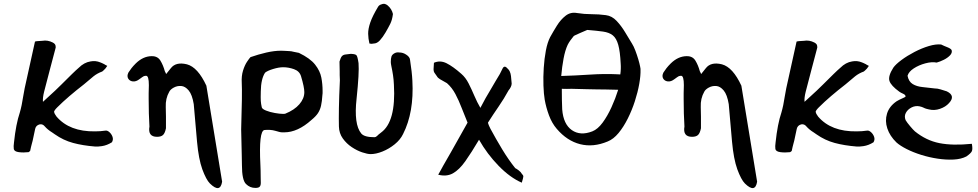

<svg xmlns="http://www.w3.org/2000/svg" viewBox="-20 -767 5033 988"><path d="M127 16Q100 19 77 16Q54 13 51 0Q49 -14 52 -34Q62 -129 82 -188Q87 -205 91.5 -226.5Q96 -248 99 -269L107 -313L160 -553Q165 -555 174.5 -555.5Q184 -556 198 -557Q225 -562 252 -548Q265 -541 266 -531Q268 -523 265 -516Q252 -467 237.5 -412Q223 -357 207 -295Q199 -263 201 -243L263 -300L296 -332Q328 -364 350 -385.5Q372 -407 385 -418Q413 -446 446 -451Q472 -456 496 -446Q499 -445 504.5 -442.5Q510 -440 518 -436Q516 -436 532 -428Q531 -427 528.5 -423Q526 -419 522 -414Q517 -408 512.5 -404.5Q508 -401 506 -399Q481 -390 461.5 -374.5Q442 -359 412 -333Q372 -302 337.5 -272.5Q303 -243 274 -214Q266 -206 262 -200Q257 -194 259 -189Q260 -182 271 -167Q338 -89 469 -91Q483 -91 496.5 -92Q510 -93 524 -95Q533 -96 543.5 -86.5Q554 -77 559 -63Q564 -49 556 -35Q531 -19 504 -15Q484 -12 469 -13Q406 -18 356 -31.5Q306 -45 262 -76L249 -85Q236 -93 226.5 -101Q217 -109 211 -116Q200 -130 184 -127Q165 -122 161 -104Q157 -85 154.5 -73.5Q152 -62 151 -57Q150 -50 148 -43Q146 -36 144 -28Q142 -20 139.5 -10.5Q137 -1 135 10Q128 16 127 16Z M1060 177Q1041 158 1021 104Q1002 51 994 -37L977 -231Q969 -280 951 -301.5Q933 -323 912.5 -324.5Q892 -326 874.5 -316.5Q857 -307 851 -295Q831 -260 833 -216Q834 -194 834 -166.5Q834 -139 834 -107Q829 -82 819 -72.5Q809 -63 788 -63Q740 -63 749 -116Q747 -148 746 -183Q745 -218 745 -258Q745 -269 745 -287Q745 -305 746 -329Q746 -377 732 -377Q729 -377 726 -376.5Q723 -376 720 -375Q714 -372 698 -360Q680 -346 663.5 -348Q647 -350 639.5 -363Q632 -376 641 -394Q648 -405 656.5 -416Q665 -427 679 -441Q716 -477 759 -478Q791 -479 805.5 -455Q820 -431 828 -401Q828 -400 831 -395Q832 -393 833 -390.5Q834 -388 835 -386L859 -416Q885 -450 942 -436Q998 -421 1042 -326L1123 168Q1113 229 1060 177Z M1294 200Q1266 200 1246 180Q1225 160 1225 83Q1225 76 1224 30Q1223 -16 1221 -101Q1227 -289 1224 -341Q1222 -376 1230.5 -403.5Q1239 -431 1251 -449Q1263 -467 1269 -473Q1309 -487 1350 -496.5Q1391 -506 1426 -506Q1431 -506 1442 -505.5Q1453 -505 1469 -504Q1478 -504 1493 -500L1518 -495Q1576 -467 1601.5 -434.5Q1627 -402 1633.5 -368Q1640 -334 1640 -300Q1640 -293 1640 -287.5Q1640 -282 1639 -278Q1637 -245 1632 -223Q1627 -201 1616 -184.5Q1605 -168 1583 -150Q1512 -86 1443 -86Q1436 -86 1431 -86Q1426 -86 1422 -87Q1418 -88 1414 -89Q1410 -90 1407 -91L1396 -94Q1372 -101 1341 -98Q1311 -94 1320 82Q1321 90 1321 110Q1321 130 1321.5 149Q1322 168 1322 174Q1322 187 1316.5 193.5Q1311 200 1294 200ZM1436 -181Q1446 -181 1448 -182Q1495 -201 1520.5 -230.5Q1546 -260 1546 -293Q1546 -318 1529 -375Q1521 -401 1493 -411Q1465 -421 1437 -421Q1415 -421 1385.5 -412Q1356 -403 1344 -393Q1323 -361 1322 -297Q1321 -262 1322 -247.5Q1323 -233 1327 -215Q1329 -206 1349 -198Q1369 -190 1394.5 -185.5Q1420 -181 1436 -181Z M1881 -543Q1875 -568 1874.5 -593Q1874 -618 1885.5 -651.5Q1897 -685 1926 -733Q1932 -742 1944 -745Q1959 -752 1975 -739Q1996 -721 2002 -695Q2000 -679 1996.5 -666.5Q1993 -654 1988 -644Q1978 -624 1964 -600Q1950 -576 1935 -559.5Q1920 -543 1903 -543Q1892 -540 1881 -543ZM1887 26Q1871 26 1844 17Q1817 8 1790 -10Q1763 -28 1744 -54.5Q1725 -81 1724 -116Q1723 -151 1724 -210.5Q1725 -270 1729 -354Q1728 -369 1728 -380.5Q1728 -392 1728 -400L1727 -450Q1733 -471 1739.5 -478Q1746 -485 1757 -486.5Q1768 -488 1786 -490Q1791 -490 1800.5 -488.5Q1810 -487 1814 -483Q1820 -477 1825 -442Q1827 -417 1824.5 -372Q1822 -327 1815 -260Q1800 -127 1839 -80Q1855 -61 1906 -61Q1914 -61 1920 -67Q1925 -73 1941 -85Q2018 -141 2007 -331Q2006 -356 2002.5 -379.5Q1999 -403 1994 -426Q1991 -440 1991 -448Q1991 -466 1994.5 -476.5Q1998 -487 2012 -494Q2023 -499 2034 -497Q2054 -497 2070 -486Q2089 -474 2090 -459Q2100 -395 2102 -352Q2111 -189 2054 -77Q2040 -48 2011 -24.5Q1982 -1 1948.5 12.5Q1915 26 1887 26Z M2665 173Q2605 147 2546 86.5Q2487 26 2445 -48Q2406 18 2374.5 62.5Q2343 107 2310.5 125Q2278 143 2235 132Q2243 118 2249.5 106Q2256 94 2261 85Q2278 56 2300 17Q2322 -22 2345 -63Q2368 -104 2386 -136Q2370 -174 2355.5 -212Q2341 -250 2323.5 -283Q2306 -316 2280 -339Q2255 -353 2244 -359.5Q2233 -366 2228 -375Q2219 -387 2215 -393.5Q2211 -400 2211 -410.5Q2211 -421 2213 -444Q2245 -458 2278 -441.5Q2311 -425 2354 -387Q2376 -368 2391.5 -337.5Q2407 -307 2421 -274Q2435 -241 2452 -212Q2466 -239 2478.5 -261.5Q2491 -284 2507 -310Q2518 -328 2529.5 -348.5Q2541 -369 2552 -386Q2560 -403 2567 -416Q2574 -429 2585 -421Q2598 -410 2603 -399.5Q2608 -389 2609.5 -375Q2611 -361 2613 -337Q2613 -329 2608.5 -319.5Q2604 -310 2597 -302Q2573 -258 2546 -219Q2519 -180 2491 -136Q2491 -136 2492.5 -130Q2494 -124 2504 -104Q2532 -52 2564 1Q2596 54 2631 98Q2639 102 2649.5 110Q2660 118 2665 127Q2673 135 2673 141Q2673 147 2665 173Z M3107 -39Q3033 -8 2965.5 -25Q2898 -42 2845 -104Q2820 -133 2805 -173.5Q2790 -214 2783 -254Q2778 -283 2776.5 -326.5Q2775 -370 2778 -417.5Q2781 -465 2789 -507Q2797 -549 2811 -576Q2827 -605 2846 -635.5Q2865 -666 2890.5 -686Q2916 -706 2949 -700Q2987 -694 3024 -694Q3061 -694 3098 -689Q3129 -685 3153 -659.5Q3177 -634 3196.5 -601.5Q3216 -569 3232 -543Q3241 -529 3249.5 -506.5Q3258 -484 3264.5 -462Q3271 -440 3274 -424.5Q3277 -409 3276 -409Q3277 -378 3269.5 -335.5Q3262 -293 3247 -246.5Q3232 -200 3210.5 -157Q3189 -114 3163 -82.5Q3137 -51 3107 -39ZM2868 -376Q2938 -378 3014 -383Q3090 -388 3151 -385Q3157 -385 3162 -384.5Q3167 -384 3172 -384Q3174 -398 3174.5 -412.5Q3175 -427 3174 -439Q3171 -502 3161.5 -536Q3152 -570 3133.5 -585Q3115 -600 3083 -604.5Q3051 -609 3002 -613Q3002 -613 2991.5 -608.5Q2981 -604 2967 -598Q2953 -592 2942.5 -587Q2932 -582 2932 -581Q2923 -570 2915 -559Q2907 -548 2901 -536Q2888 -508 2880 -465.5Q2872 -423 2868 -376ZM3028 -91Q3056 -102 3081 -136Q3106 -170 3126.5 -215Q3147 -260 3161 -305Q3122 -306 3097.5 -306.5Q3073 -307 3051.5 -307Q3030 -307 3000 -308Q2970 -309 2921 -310Q2910 -310 2897.5 -309.5Q2885 -309 2871 -310Q2871 -279 2871.5 -251.5Q2872 -224 2873 -204Q2879 -128 2922.5 -97.5Q2966 -67 3028 -91Z M3813 177Q3794 158 3774 104Q3755 51 3747 -37L3730 -231Q3722 -280 3704 -301.5Q3686 -323 3665.5 -324.5Q3645 -326 3627.5 -316.5Q3610 -307 3604 -295Q3584 -260 3586 -216Q3587 -194 3587 -166.5Q3587 -139 3587 -107Q3582 -82 3572 -72.5Q3562 -63 3541 -63Q3493 -63 3502 -116Q3500 -148 3499 -183Q3498 -218 3498 -258Q3498 -269 3498 -287Q3498 -305 3499 -329Q3499 -377 3485 -377Q3482 -377 3479 -376.5Q3476 -376 3473 -375Q3467 -372 3451 -360Q3433 -346 3416.5 -348Q3400 -350 3392.5 -363Q3385 -376 3394 -394Q3401 -405 3409.5 -416Q3418 -427 3432 -441Q3469 -477 3512 -478Q3544 -479 3558.5 -455Q3573 -431 3581 -401Q3581 -400 3584 -395Q3585 -393 3586 -390.5Q3587 -388 3588 -386L3612 -416Q3638 -450 3695 -436Q3751 -421 3795 -326L3876 168Q3866 229 3813 177Z M4046 16Q4019 19 3996 16Q3973 13 3970 0Q3968 -14 3971 -34Q3981 -129 4001 -188Q4006 -205 4010.5 -226.5Q4015 -248 4018 -269L4026 -313L4079 -553Q4084 -555 4093.5 -555.5Q4103 -556 4117 -557Q4144 -562 4171 -548Q4184 -541 4185 -531Q4187 -523 4184 -516Q4171 -467 4156.5 -412Q4142 -357 4126 -295Q4118 -263 4120 -243L4182 -300L4215 -332Q4247 -364 4269 -385.5Q4291 -407 4304 -418Q4332 -446 4365 -451Q4391 -456 4415 -446Q4418 -445 4423.5 -442.5Q4429 -440 4437 -436Q4435 -436 4451 -428Q4450 -427 4447.5 -423Q4445 -419 4441 -414Q4436 -408 4431.5 -404.5Q4427 -401 4425 -399Q4400 -390 4380.5 -374.5Q4361 -359 4331 -333Q4291 -302 4256.5 -272.5Q4222 -243 4193 -214Q4185 -206 4181 -200Q4176 -194 4178 -189Q4179 -182 4190 -167Q4257 -89 4388 -91Q4402 -91 4415.5 -92Q4429 -93 4443 -95Q4452 -96 4462.5 -86.5Q4473 -77 4478 -63Q4483 -49 4475 -35Q4450 -19 4423 -15Q4403 -12 4388 -13Q4325 -18 4275 -31.5Q4225 -45 4181 -76L4168 -85Q4155 -93 4145.5 -101Q4136 -109 4130 -116Q4119 -130 4103 -127Q4084 -122 4080 -104Q4076 -85 4073.5 -73.5Q4071 -62 4070 -57Q4069 -50 4067 -43Q4065 -36 4063 -28Q4061 -20 4058.5 -10.5Q4056 -1 4054 10Q4047 16 4046 16Z M4953 38Q4926 52 4887.5 54Q4849 56 4805.5 49.5Q4762 43 4720.5 30Q4679 17 4645.5 0Q4612 -17 4593 -34Q4559 -67 4546 -106Q4533 -145 4544.5 -182.5Q4556 -220 4594 -246Q4598 -249 4608.5 -254Q4619 -259 4629 -263.5Q4639 -268 4640 -270Q4640 -279 4627.5 -284.5Q4615 -290 4608 -295Q4565 -326 4557 -350.5Q4549 -375 4577 -419Q4589 -436 4618.5 -458Q4648 -480 4685.5 -499.5Q4723 -519 4759.5 -530Q4796 -541 4823 -538Q4837 -531 4855 -524Q4873 -517 4877 -509Q4881 -495 4868.5 -482Q4856 -469 4837 -459.5Q4818 -450 4800 -445Q4775 -450 4741.5 -441Q4708 -432 4682 -415Q4656 -398 4650 -377Q4656 -347 4676.5 -334.5Q4697 -322 4727 -319Q4757 -316 4789 -312Q4804 -312 4820 -307Q4836 -302 4852 -297Q4899 -274 4863 -236Q4846 -217 4817 -207Q4788 -197 4760 -204Q4746 -207 4740 -209.5Q4734 -212 4729 -214.5Q4724 -217 4711 -220Q4690 -224 4670.5 -214Q4651 -204 4641.5 -186.5Q4632 -169 4640 -149Q4647 -137 4663 -118Q4679 -99 4688 -91Q4746 -44 4814 -30.5Q4882 -17 4981 -27Q4986 0 4981 11Q4976 22 4953 38Z"/></svg>

Font: Mansalva
Style: Regular
Weight: 400
Designer: Carolina Short
Foundry: Carolina Short
Version: Version 2.112; ttfautohint (v1.8.4.7-5d5b)